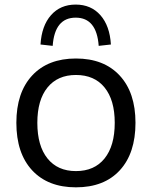

<svg xmlns="http://www.w3.org/2000/svg" viewBox="-20 -802 655 831"><path d="M308.6 8.8Q187.5 8.8 119.1 -64.9Q50.8 -138.7 50.8 -270.5Q50.8 -401.4 119.1 -475.1Q187.5 -548.8 308.6 -548.8Q429.7 -548.8 498 -475.1Q566.4 -401.4 566.4 -270.5Q566.4 -138.7 498.5 -64.9Q430.7 8.8 308.6 8.8ZM141.6 -270.5Q141.6 -170.9 185.5 -116.2Q229.5 -61.5 308.6 -61.5Q388.7 -61.5 432.6 -116.2Q476.6 -170.9 476.6 -270.5Q476.6 -369.1 432.6 -423.3Q388.7 -477.5 308.6 -477.5Q229.5 -477.5 185.5 -423.3Q141.6 -369.1 141.6 -270.5ZM155.3 -609.4Q160.2 -690.4 200.7 -736.3Q241.2 -782.2 307.6 -782.2Q374 -782.2 414.6 -736.3Q455.1 -690.4 460 -609.4L407.2 -603.5Q398.4 -725.6 307.6 -725.6Q216.8 -725.6 208 -603.5Z"/></svg>

Font: Min Sans
Style: Regular
Weight: 400
Designer: Jinseong-Kim, NotoSansCJK, Nunito
Foundry: Jinseong-Kim
Version: Version 1.400;Glyphs 3.1.2 (3151)